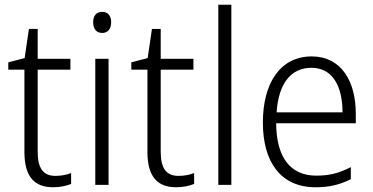

<svg xmlns="http://www.w3.org/2000/svg" viewBox="-20 -780 1572 810"><path d="M214 -38C160 -38 139 -73 139 -141V-486H277V-532H139V-658H102L84 -535L15 -517V-486H83V-139C83 -36 124 10 204 10C234 10 260 4 280 -4V-50C263 -43 239 -38 214 -38Z M411 -730C386 -730 373 -713 373 -686C373 -658 387 -641 411 -641C435 -641 449 -658 449 -686C449 -713 436 -730 411 -730ZM438 -532H382V0H438Z M733 -38C679 -38 658 -73 658 -141V-486H796V-532H658V-658H621L603 -535L534 -517V-486H602V-139C602 -36 643 10 723 10C753 10 779 4 799 -4V-50C782 -43 758 -38 733 -38Z M956 0V-760H901V0Z M1295 -542C1162 -542 1089 -429 1089 -263C1089 -97 1164 10 1311 10C1370 10 1414 -1 1460 -24V-75C1409 -49 1369 -39 1314 -39C1205 -39 1146 -116 1145 -260H1481V-300C1481 -437 1420 -542 1295 -542ZM1294 -494C1384 -494 1425 -415 1425 -306H1147C1155 -430 1209 -494 1294 -494Z"/></svg>

Font: Noto Sans Khmer SemiCondensed Light
Style: Regular
Weight: 300
Width: 4
Designer: Danh Hong and the Monotype Design Team
Foundry: Monotype Imaging Inc.
Version: Version 2.004